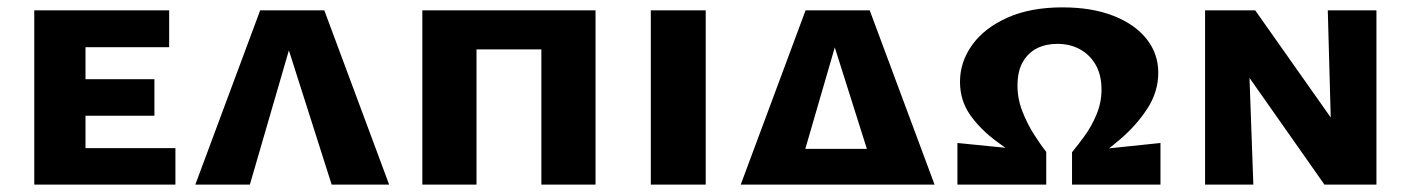

<svg xmlns="http://www.w3.org/2000/svg" viewBox="-20 -501 3827 521"><path d="M73 0V-473H212V0ZM123 0V-99H456V0ZM123 -187V-286H399V-187ZM123 -373V-473H439V-373Z M510 0 686 -473H860L1036 0H880L743 -430H783L658 0Z M1449 0V-473H1596V0ZM1126 0V-473H1273V0ZM1179 -367V-473H1541V-367Z M1746 0V-473H1895V0Z M1990 0 2166 -473H2340L2516 0H2363L2227 -430H2262L2137 0ZM2066 0 2100 -97H2401L2445 0Z M2819 -89V0H2578V-113ZM2849 -382Q2818 -382 2794 -370Q2770 -358 2755.5 -333Q2741 -308 2741 -269Q2741 -233 2754 -199.5Q2767 -166 2785 -137.5Q2803 -109 2819 -89L2781 -52Q2731 -83 2686 -116Q2641 -149 2613 -188.5Q2585 -228 2585 -279Q2585 -333 2618 -379Q2651 -425 2713.5 -453Q2776 -481 2863 -481Q2943 -481 3001.5 -458Q3060 -435 3091.5 -395Q3123 -355 3123 -304Q3123 -252 3093.5 -206.5Q3064 -161 3019.5 -123Q2975 -85 2929 -54L2889 -88Q2904 -106 2923 -132Q2942 -158 2955.5 -190.5Q2969 -223 2969 -258Q2969 -297 2953.5 -324.5Q2938 -352 2911 -367Q2884 -382 2849 -382ZM2889 -88 3129 -113V0H2889Z M3250 0V-473H3364L3381 0ZM3632 0H3574L3305 -383V-473H3386L3625 -134ZM3715 -473V0H3596L3583 -473Z"/></svg>

Font: Ysabeau SC ExtraBold
Style: Regular
Weight: 800
Designer: Christian Thalmann (Catharsis Fonts)
Version: Version 2.001;gftools[0.9.30]; featfreeze: smcp